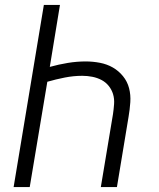

<svg xmlns="http://www.w3.org/2000/svg" viewBox="-20 -755 640 775"><path d="M35 0 157 -735H222L181 -485Q217 -495 253.5 -501Q290 -507 326 -507Q355 -507 383.5 -501.5Q412 -496 435.5 -482.5Q459 -469 476.5 -447.5Q494 -426 501 -399Q508 -372 506 -342.5Q504 -313 499 -284L452 0H387L436 -294Q439 -314 440.5 -335Q442 -356 436.5 -374.5Q431 -393 419 -408Q407 -423 390 -432Q373 -441 353 -445Q333 -449 312 -449Q277 -449 241.5 -442Q206 -435 171 -425L100 0Z"/></svg>

Font: Iosevka SS04 Light Extended
Style: Italic
Weight: 300
Width: 7
Italic angle: -9°
Monospace: yes
Designer: Belleve Invis
Foundry: Belleve Invis
Version: Version 19.0.0; ttfautohint (v1.8.4)